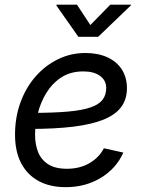

<svg xmlns="http://www.w3.org/2000/svg" viewBox="-20 -773 605 805"><path d="M255.4 11.7Q189.5 11.7 142.1 -13.9Q94.7 -39.6 68.8 -88.6Q43 -137.7 43 -208.5Q43 -280.3 65.4 -342.5Q87.9 -404.8 128.4 -451.4Q168.9 -498 222.7 -524.4Q276.4 -550.8 337.9 -550.8Q390.6 -550.8 429.9 -533Q469.2 -515.1 490.7 -481.9Q512.2 -448.7 512.2 -402.8Q512.2 -356.9 488.3 -324.5Q464.4 -292 414.6 -271.7Q364.7 -251.5 287.6 -241.9Q210.4 -232.4 104 -232.4L115.7 -299.8Q205.1 -299.8 264.9 -305.2Q324.7 -310.5 359.9 -322.8Q395 -335 410.2 -355Q425.3 -375 425.3 -404.3Q425.3 -436 399.4 -454.8Q373.5 -473.6 329.6 -473.6Q274.9 -473.6 236.6 -448.2Q198.2 -422.9 173.8 -382.6Q149.4 -342.3 138.2 -296.1Q127 -250 127 -208Q127 -168.5 139.4 -136.2Q151.9 -104 181.4 -84.7Q210.9 -65.4 260.7 -65.4Q314 -65.4 354.5 -88.6Q395 -111.8 415.5 -151.4L497.1 -133.3Q467.8 -66.9 403.1 -27.6Q338.4 11.7 255.4 11.7ZM302.7 -753.4 358.9 -668 442.4 -753.4H529.3L528.3 -750L391.6 -618.7H308.6L216.3 -750L217.3 -753.4Z"/></svg>

Font: Inter 18pt
Style: Italic
Weight: 400
Italic angle: -9.3988°
Designer: Rasmus Andersson
Foundry: rsms
Version: Version 4.001;git-66647c0bb